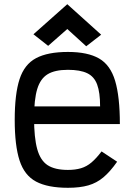

<svg xmlns="http://www.w3.org/2000/svg" viewBox="-20 -879 640 913"><path d="M303 14Q207 14 151.5 -15.5Q96 -45 73 -116Q50 -187 50 -309Q50 -432 73 -502.5Q96 -573 151.5 -602.5Q207 -632 303 -632Q397 -632 451 -601Q505 -570 527.5 -494.5Q550 -419 550 -289H79V-373H456Q456 -439 442 -477Q428 -515 394.5 -531Q361 -547 303 -547Q241 -547 206.5 -526Q172 -505 157 -455.5Q142 -406 142 -318Q142 -224 157 -170Q172 -116 206.5 -93.5Q241 -71 303 -71Q338 -71 365 -79Q392 -87 415 -106.5Q438 -126 463 -159L537 -110Q504 -63 472 -36Q440 -9 400 2.5Q360 14 303 14ZM390 -659 300 -741 209 -661 139 -716 300 -859 461 -714Z"/></svg>

Font: Victor Mono Thin SemiBold
Style: Regular
Weight: 600
Monospace: yes
Version: Version 1.561;gftools[0.9.30]